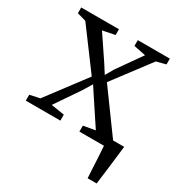

<svg xmlns="http://www.w3.org/2000/svg" viewBox="-170 -655 892 952"><g transform="rotate(30 276.0 -179.0)"><path d="M470 180Q468.5 157 467.2 133.2Q466 109.5 464.8 86Q463.5 62.5 462.2 40.5Q461 18.5 459.5 -0.5L416.5 -45.5H549Q546.5 -23.5 543.8 -1Q541 21.5 538.5 44.5Q536 67.5 533 90.2Q530 113 527.2 135.5Q524.5 158 521.5 180ZM69 -46 235.5 -267 69.5 -490.5 19 -504.5V-537.5H235V-504.5L165 -490.5L256 -355.5L287.5 -306L314.5 -353L411.5 -490.5L343 -504.5V-537.5H526.5V-504.5L473 -490.5L314.5 -280.5L486 -45L541 -34V0H319V-34L386.5 -46L296.5 -182L260.5 -237L228.5 -184.5L134 -46L210 -34V0H12V-34Z"/></g></svg>

Font: Merriweather 60pt Light
Style: Regular
Weight: 300
Version: Version 2.100